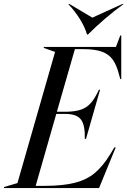

<svg xmlns="http://www.w3.org/2000/svg" viewBox="-73 -949 643 969"><path d="M504 -205H511L427 0H-53V-5L15 -25L205 -687L148 -707V-712H512L534 -770H539V-550H534L528 -572Q516 -620 496 -648Q476 -676 440.5 -688.5Q405 -701 348 -701H305L214 -385H262Q308 -386 336.5 -396Q365 -406 385.5 -429Q406 -452 426 -496H432L361 -248H355Q357 -316 336.5 -344.5Q316 -373 261 -374H211L107 -11H150Q245 -11 305 -26.5Q365 -42 405.5 -76Q446 -110 483 -170ZM371 -775H366Q356 -811 331 -851.5Q306 -892 272 -928L277 -929L393 -860L545 -929L550 -928Q453 -857 371 -775Z"/></svg>

Font: Nyght Serif Italic
Style: Regular
Weight: 400
Italic angle: -16°
Designer: Maksym Kobuzan
Version: Version 0.410